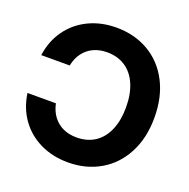

<svg xmlns="http://www.w3.org/2000/svg" viewBox="-132 -866 991 1006"><g transform="rotate(20 363.5 -363.5)"><path d="M27.9 -257.8H186.4Q195.1 -216.4 217.3 -186.9Q239.6 -157.3 272.9 -141.9Q306.3 -126.6 348.2 -126.6Q408.1 -126.6 450.9 -155.2Q493.8 -183.9 516.4 -237.4Q539.1 -290.8 539.1 -363.3Q539.1 -435.9 516.4 -489.6Q493.8 -543.2 450.8 -572.1Q407.8 -601 348.2 -601Q306.2 -601 272.6 -585.4Q239.1 -569.7 216.9 -539.9Q194.8 -510.2 186.6 -468.8H27.9Q39.1 -549.9 82.8 -611.1Q126.6 -672.3 195.9 -705.8Q265.2 -739.3 350.6 -739.3Q450.8 -739.3 529.5 -693.8Q608.3 -648.2 652.8 -563.1Q697.3 -477.9 697.3 -363.3Q697.3 -249.6 652.7 -164.6Q608.1 -79.6 529.3 -33.9Q450.6 11.7 350.6 11.7Q265.2 11.7 196 -21.5Q126.9 -54.8 83.1 -115.7Q39.4 -176.7 27.9 -257.8Z"/></g></svg>

Font: Intratopia Thin
Style: Regular
Weight: 100
Designer: Rasmus Andersson
Foundry: rsms
Version: Version 3.000;Glyphs 3.2.3 (3260)